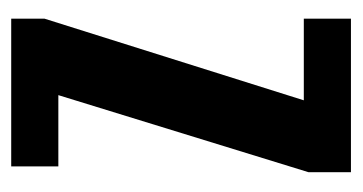

<svg xmlns="http://www.w3.org/2000/svg" viewBox="-168 -462 631 334"><g transform="rotate(-90 147.0 -295.5)"><path d="M14 0V-74L148 -509H24V-591H281V-533L139 -82H281V0Z"/></g></svg>

Font: Alumni Sans
Style: Bold
Weight: 700
Designer: Robert E. Leuschke
Foundry: Robert E. Leuschke
Version: Version 1.018